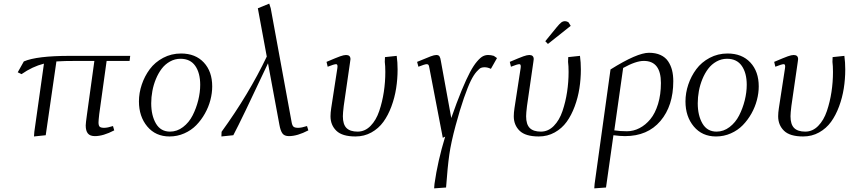

<svg xmlns="http://www.w3.org/2000/svg" viewBox="-20 -748 4715 1062"><path d="M78.1 -348.1 111.8 -408.2Q183.1 -439 367.2 -439H700.2L696.8 -411.1H569.8L528.8 -116.2Q524.9 -81.5 524.9 -70.8Q524.9 -53.2 531.5 -47.1Q538.1 -41 556.2 -41Q574.7 -41 605 -50.8L611.8 -26.9Q551.3 4.9 504.9 4.9Q478 4.9 466.1 -9.8Q454.1 -24.4 454.1 -54.2Q454.1 -65.9 460.9 -113.8L502 -411.1H413.1Q329.1 -411.1 292 -408.2L232.9 0L168 6.8L169.9 -19L223.1 -396Q159.2 -379.9 99.1 -337.9Z M748.5 -187Q748.5 -233.9 764.2 -280.3Q779.8 -326.7 808.3 -365.2Q836.9 -403.8 882.3 -428Q927.7 -452.1 981.4 -452.1Q1061 -452.1 1107.4 -402.3Q1153.8 -352.5 1153.8 -270Q1153.8 -233.4 1143.8 -194.8Q1133.8 -156.2 1113.5 -120.1Q1093.3 -84 1065.7 -55.7Q1038.1 -27.3 999.5 -10.3Q960.9 6.8 917.5 6.8Q840.8 6.8 794.7 -48.3Q748.5 -103.5 748.5 -187ZM816.4 -176.8Q816.4 -109.4 842.5 -64.7Q868.7 -20 920.4 -20Q959.5 -20 992.4 -45.2Q1025.4 -70.3 1045.4 -109.6Q1065.4 -148.9 1076.4 -193.1Q1087.4 -237.3 1087.4 -278.8Q1087.4 -344.2 1060.1 -383.5Q1032.7 -422.9 978.5 -422.9Q947.3 -422.9 920.2 -407.7Q893.1 -392.6 874.3 -367.7Q855.5 -342.8 842.3 -310.8Q829.1 -278.8 822.8 -244.6Q816.4 -210.4 816.4 -176.8Z M1204.6 6.8 1205.6 -19Q1356.4 -227.1 1455.6 -435.1L1406.2 -702.1L1469.2 -728L1477.5 -702.1L1593.3 -70.8Q1596.7 -52.7 1604 -46.9Q1611.3 -41 1629.4 -41Q1647.9 -41 1678.2 -50.8L1685.5 -26.9Q1625 4.9 1578.1 4.9Q1552.7 4.9 1542 -10.3Q1531.2 -25.4 1525.4 -58.1L1462.4 -397.9Q1314 -81.5 1270.5 0Z M1786.1 -405.8Q1840.8 -429.2 1861.3 -436.5Q1881.8 -443.8 1894 -443.8Q1918.5 -443.8 1918.5 -420.9Q1918.5 -419.4 1918 -416.7Q1917.5 -414.1 1917 -409.4Q1916.5 -404.8 1916 -401.9L1881.3 -162.1Q1876.5 -122.1 1876.5 -105Q1876.5 -60.1 1896.5 -40Q1916.5 -20 1958 -20Q1998.5 -20 2029.5 -51.5Q2060.5 -83 2077.6 -133.8Q2094.7 -184.6 2103 -239.5Q2111.3 -294.4 2111.3 -350.1Q2111.3 -383.8 2108.4 -405.8L2109.4 -432.1L2174.3 -439Q2179.2 -402.8 2179.2 -363.8Q2179.2 -310.5 2171.1 -259.3Q2163.1 -208 2145 -159.2Q2127 -110.4 2100.6 -74Q2074.2 -37.6 2034.4 -15.4Q1994.6 6.8 1946.3 6.8Q1873 6.8 1840.6 -24.7Q1808.1 -56.2 1808.1 -105Q1808.1 -124.5 1812 -149.9L1846.2 -372.1Q1849.1 -393.1 1839.4 -393.1Q1828.1 -393.1 1792.5 -378.9Z M2287.1 -405.8Q2341.8 -428.7 2362.1 -436.3Q2382.3 -443.8 2393.1 -443.8Q2406.2 -443.8 2411.1 -436Q2416 -428.2 2418.5 -411.1L2476.1 -95.2Q2506.8 -183.6 2533.4 -247.8Q2560.1 -312 2580.1 -349.4Q2600.1 -386.7 2618.9 -408.4Q2637.7 -430.2 2651.4 -437Q2665 -443.8 2680.2 -443.8Q2695.3 -443.8 2711.4 -439L2729 -426.8L2695.3 -367.2Q2677.2 -376 2660.2 -376Q2649.4 -376 2640.9 -372.8Q2632.3 -369.6 2616.2 -351.6Q2600.1 -333.5 2584.2 -301.5Q2568.4 -269.5 2546.1 -205.8Q2523.9 -142.1 2500 -53.2Q2475.1 38.6 2465.3 106.7Q2455.6 174.8 2447.3 289.1L2381.3 293.9L2383.3 269Q2400.9 143.6 2442.4 7.8L2429.2 14.2L2355 -372.1Q2353 -385.3 2349.9 -389.2Q2346.7 -393.1 2340.3 -393.1Q2330.1 -393.1 2294.4 -378.9Z M2799.8 -405.8Q2854.5 -429.2 2875 -436.5Q2895.5 -443.8 2907.7 -443.8Q2932.1 -443.8 2932.1 -420.9Q2932.1 -419.4 2931.6 -416.7Q2931.2 -414.1 2930.7 -409.4Q2930.2 -404.8 2929.7 -401.9L2895 -162.1Q2890.1 -122.1 2890.1 -105Q2890.1 -60.1 2910.2 -40Q2930.2 -20 2971.7 -20Q3012.2 -20 3043.2 -51.5Q3074.2 -83 3091.3 -133.8Q3108.4 -184.6 3116.7 -239.5Q3125 -294.4 3125 -350.1Q3125 -383.8 3122.1 -405.8L3123 -432.1L3188 -439Q3192.9 -402.8 3192.9 -363.8Q3192.9 -310.5 3184.8 -259.3Q3176.8 -208 3158.7 -159.2Q3140.6 -110.4 3114.3 -74Q3087.9 -37.6 3048.1 -15.4Q3008.3 6.8 2960 6.8Q2886.7 6.8 2854.2 -24.7Q2821.8 -56.2 2821.8 -105Q2821.8 -124.5 2825.7 -149.9L2859.9 -372.1Q2862.8 -393.1 2853 -393.1Q2841.8 -393.1 2806.2 -378.9ZM2996.1 -520 3059.1 -597.2Q3075.2 -616.7 3084.5 -623.8Q3093.8 -630.9 3106 -630.9Q3110.4 -630.9 3115 -629.2Q3119.6 -627.4 3122.1 -626L3125 -624L3136.7 -605L3010.7 -504.9Z M3267.1 293.9 3269 269 3356.9 -363.8Q3503.9 -456.1 3569.8 -456.1Q3606.9 -456.1 3633.8 -443.6Q3660.6 -431.2 3675.5 -408.9Q3690.4 -386.7 3697.3 -359.6Q3704.1 -332.5 3704.1 -298.8Q3704.1 -162.6 3633.1 -78.9Q3562 4.9 3437 4.9Q3411.1 4.9 3373 0L3332 289.1ZM3377.9 -26.9Q3410.2 -22 3447.8 -22Q3483.9 -22 3517.3 -39.3Q3550.8 -56.6 3577.4 -88.9Q3604 -121.1 3619.9 -173.1Q3635.7 -225.1 3635.7 -289.1Q3635.7 -411.1 3541 -411.1Q3497.1 -411.1 3426.8 -372.1Z M3771.5 -187Q3771.5 -233.9 3787.1 -280.3Q3802.7 -326.7 3831.3 -365.2Q3859.9 -403.8 3905.3 -428Q3950.7 -452.1 4004.4 -452.1Q4084 -452.1 4130.4 -402.3Q4176.8 -352.5 4176.8 -270Q4176.8 -233.4 4166.7 -194.8Q4156.7 -156.2 4136.5 -120.1Q4116.2 -84 4088.6 -55.7Q4061 -27.3 4022.5 -10.3Q3983.9 6.8 3940.4 6.8Q3863.8 6.8 3817.6 -48.3Q3771.5 -103.5 3771.5 -187ZM3839.4 -176.8Q3839.4 -109.4 3865.5 -64.7Q3891.6 -20 3943.4 -20Q3982.4 -20 4015.4 -45.2Q4048.3 -70.3 4068.4 -109.6Q4088.4 -148.9 4099.4 -193.1Q4110.4 -237.3 4110.4 -278.8Q4110.4 -344.2 4083 -383.5Q4055.7 -422.9 4001.5 -422.9Q3970.2 -422.9 3943.1 -407.7Q3916 -392.6 3897.2 -367.7Q3878.4 -342.8 3865.2 -310.8Q3852.1 -278.8 3845.7 -244.6Q3839.4 -210.4 3839.4 -176.8Z M4262.2 -405.8Q4316.9 -429.2 4337.4 -436.5Q4357.9 -443.8 4370.1 -443.8Q4394.5 -443.8 4394.5 -420.9Q4394.5 -419.4 4394 -416.7Q4393.6 -414.1 4393.1 -409.4Q4392.6 -404.8 4392.1 -401.9L4357.4 -162.1Q4352.5 -122.1 4352.5 -105Q4352.5 -60.1 4372.6 -40Q4392.6 -20 4434.1 -20Q4474.6 -20 4505.6 -51.5Q4536.6 -83 4553.7 -133.8Q4570.8 -184.6 4579.1 -239.5Q4587.4 -294.4 4587.4 -350.1Q4587.4 -383.8 4584.5 -405.8L4585.4 -432.1L4650.4 -439Q4655.3 -402.8 4655.3 -363.8Q4655.3 -310.5 4647.2 -259.3Q4639.2 -208 4621.1 -159.2Q4603 -110.4 4576.7 -74Q4550.3 -37.6 4510.5 -15.4Q4470.7 6.8 4422.4 6.8Q4349.1 6.8 4316.7 -24.7Q4284.2 -56.2 4284.2 -105Q4284.2 -124.5 4288.1 -149.9L4322.3 -372.1Q4325.2 -393.1 4315.4 -393.1Q4304.2 -393.1 4268.6 -378.9Z"/></svg>

Font: Dehuti
Style: Italic
Weight: 400
Version: Version 1.2